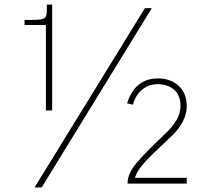

<svg xmlns="http://www.w3.org/2000/svg" viewBox="-20 -774 946 843"><path d="M87.9 -664.1V-686.5H116.2Q160.2 -686.5 172.9 -692.9Q185.5 -699.2 185.5 -724.6V-753.9H209V-289.1H181.6V-664.1ZM538.1 -320.3Q572.3 -429.7 673.8 -429.7Q728.5 -429.7 764.2 -397.5Q799.8 -365.2 799.8 -307.6Q799.8 -238.3 729.5 -172.9Q645.5 -94.7 613.3 -59.1Q581.1 -23.4 572.3 6.8H799.8V32.2H540Q540 -9.8 575.2 -53.2Q610.4 -96.7 706.1 -187.5Q772.5 -250 772.5 -307.6Q772.5 -354.5 745.1 -379.4Q717.8 -404.3 671.9 -404.3Q632.8 -404.3 604 -380.4Q575.2 -356.4 563.5 -314.5ZM131.8 48.8 616.2 -738.3H646.5L163.1 48.8Z"/></svg>

Font: Gothic A1 Thin
Style: Regular
Weight: 250
Designer: HanYang I&C Co.,Ltd.
Foundry: HanYang I&C Co.,Ltd.
Version: Version 2.50